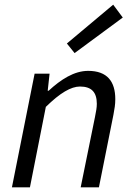

<svg xmlns="http://www.w3.org/2000/svg" viewBox="-20 -801 566 821"><path d="M31 0H108L176 -344C237 -404 284 -431 322 -431C372 -431 394 -406 394 -357C394 -340 391 -326 386 -300L325 0H403L465 -310C470 -337 473 -354 473 -377C473 -452 439 -498 357 -498C297 -498 240 -461 188 -413H184L192 -486H128ZM299 -574 505 -726 464 -781 266 -615Z"/></svg>

Font: Source Sans Pro
Style: Italic
Weight: 400
Italic angle: -11°
Designer: Paul D. Hunt
Foundry: Adobe Systems Incorporated
Version: Version 3.006;hotconv 1.0.111;makeotfexe 2.5.65597